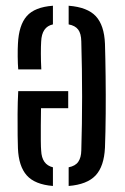

<svg xmlns="http://www.w3.org/2000/svg" viewBox="-20 -626 424 653"><path d="M337 -477Q338.5 -429.5 339.2 -366.8Q340 -304 339.5 -239.8Q339 -175.5 337 -124Q334 -60 305 -29.2Q276 1.5 213.5 6.5V-57Q236.5 -61.5 246.2 -75.8Q256 -90 256.5 -114Q262 -295 256.5 -485Q256 -512 245.8 -525.5Q235.5 -539 213.5 -543V-606.5Q277.5 -601.5 306 -570.8Q334.5 -540 337 -477ZM212 -316V-258H119.5Q119 -229 118.8 -199.5Q118.5 -170 118.8 -146.8Q119 -123.5 120 -114Q122 -66 160 -57V6.5Q98.5 1.5 71 -29.5Q43.5 -60.5 41 -121.5Q40.5 -133 40 -165.2Q39.5 -197.5 39.8 -238.2Q40 -279 42 -316ZM160 -606.5V-543Q122 -535 120 -484.5Q119 -469.5 119 -444Q119 -418.5 120.5 -390H42Q40.5 -407 40.2 -434Q40 -461 41 -477Q44 -540.5 71 -571.2Q98 -602 160 -606.5Z"/></svg>

Font: Big Shoulders Stencil Text
Style: Regular
Weight: 400
Designer: Patric King
Foundry: XO Type Co
Version: Version 1.000